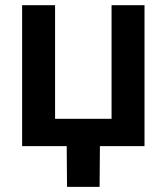

<svg xmlns="http://www.w3.org/2000/svg" viewBox="-20 -561 640 737"><path d="M64.9 0V-541H191.4V-105H408.2V-541H534.7V0ZM237.3 156.2 235.8 -31.2H363.8L362.3 156.2Z"/></svg>

Font: Inter 17pt SemiBold
Style: Regular
Weight: 600
Version: Version 4.001;git-66647c0bb